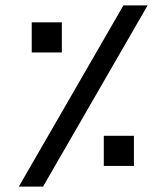

<svg xmlns="http://www.w3.org/2000/svg" viewBox="-20 -694 619 714"><path d="M439 -674H529L140 0H50ZM98 -611H210V-499H98ZM366 -189H478V-77H366Z"/></svg>

Font: Noto Kufi Arabic Medium
Style: Regular
Weight: 500
Designer: Monotype Design Team, David Williams, Khaled Hosny
Foundry: Google LLC
Version: Version 2.109; ttfautohint (v1.8.4.7-5d5b)